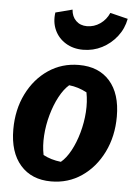

<svg xmlns="http://www.w3.org/2000/svg" viewBox="-53 -777 584 830"><g transform="rotate(5 238.5 -362.0)"><path d="M200 12Q115 12 66.5 -43.5Q18 -99 18 -198Q18 -284 52 -352.5Q86 -421 144.5 -460.5Q203 -500 277 -500Q363 -500 411 -445.5Q459 -391 459 -292Q459 -206 425 -137Q391 -68 332.5 -28Q274 12 200 12ZM235 -76Q258 -95 277 -130Q296 -165 308.5 -209.5Q321 -254 324 -299.5Q327 -345 319 -385Q281 -405 242 -409Q219 -389 200 -353.5Q181 -318 168.5 -273.5Q156 -229 153 -183.5Q150 -138 158 -99Q191 -81 235 -76ZM288 -567Q245 -567 212.5 -587Q180 -607 164.5 -641Q149 -675 155 -717L228 -736Q230 -706 248.5 -688Q267 -670 296 -670Q327 -670 353 -688Q379 -706 392 -736L469 -717Q461 -674 434.5 -640Q408 -606 370 -586.5Q332 -567 288 -567Z"/></g></svg>

Font: Piazzolla
Style: Bold Italic
Weight: 700
Italic angle: -11.3°
Designer: Juan Pablo del Peral
Foundry: Huerta Tipografica
Version: Version 1.330